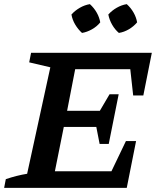

<svg xmlns="http://www.w3.org/2000/svg" viewBox="-41 -907 756 927"><path d="M-21 0 -13 -42Q40 -60 90 -68L202 -582L100 -606L109 -652H692L651 -446H602L588 -573H322L283 -372H441L488 -452H532L484 -212H440L424 -294H267L224 -80H497L567 -226H616L571 0ZM393 -887Q413 -869 426 -846Q439 -823 443 -799Q427 -779 403 -765.5Q379 -752 355 -748Q336 -765 322 -788.5Q308 -812 304 -837Q321 -856 344.5 -869.5Q368 -883 393 -887ZM571 -887Q591 -869 604 -846Q617 -823 621 -799Q604 -779 581 -765.5Q558 -752 533 -748Q514 -764 500.5 -787.5Q487 -811 482 -837Q499 -856 522.5 -869.5Q546 -883 571 -887Z"/></svg>

Font: Piazzolla SC SemiBold
Style: Italic
Weight: 600
Italic angle: -11.3°
Designer: Juan Pablo del Peral
Foundry: Huerta Tipografica
Version: Version 1.330